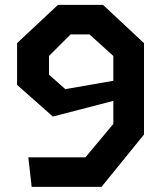

<svg xmlns="http://www.w3.org/2000/svg" viewBox="-20 -750 660 770"><path d="M393 -730.5H212.5L48.5 -577V-409.5L192 -282.5L434.5 -345.5V-253L322.5 -119H93.5L107 -0.5H387L557.5 -210.5V-577ZM176.5 -450.5V-525.5L263 -612H339L434.5 -525.5V-426L242 -392.5Z"/></svg>

Font: Monaspace Krypton SemiBold
Style: Regular
Weight: 600
Designer: Riley Cran & the Lettermatic Team
Foundry: Lettermatic
Version: Version 1.200 (Monaspace Krypton)